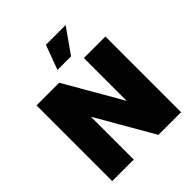

<svg xmlns="http://www.w3.org/2000/svg" viewBox="-239 -1046 1198 1198"><g transform="rotate(-45 360.0 -447.0)"><path d="M56 0V-668H256L474 -290V-668H664V0H464L246 -378V0ZM305 -732 365 -894H539L425 -732Z"/></g></svg>

Font: Gantari Black
Style: Regular
Weight: 900
Version: Version 1.000